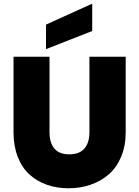

<svg xmlns="http://www.w3.org/2000/svg" viewBox="-20 -1012 752 1039"><path d="M53.2 -295.9V-705.1H248V-295.9Q248 -239.3 274.4 -208Q300.8 -176.8 355 -176.8Q409.2 -176.8 436.5 -208Q463.9 -239.3 463.9 -295.9V-705.1H660.2V-295.9Q660.2 -222.7 635.7 -164.1Q611.3 -105.5 568.8 -68.6Q526.4 -31.7 470.7 -12.5Q415 6.8 351.1 6.8Q286.6 6.8 232.7 -12.5Q178.7 -31.7 138.4 -68.8Q98.1 -106 75.7 -164.1Q53.2 -222.2 53.2 -295.9ZM229 -878.9 479 -992.2V-844.2L229 -746.1Z"/></svg>

Font: Poppins ExtraBold
Style: Regular
Weight: 800
Designer: Ninad Kale (Devanagari), Jonny Pinhorn (Latin)
Foundry: Indian Type Foundry
Version: Version 3.200;PS 1.000;hotconv 16.6.54;makeotf.lib2.5.65590